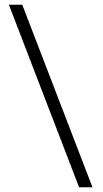

<svg xmlns="http://www.w3.org/2000/svg" viewBox="-20 -731 436 812"><path d="M17.6 -710.9H74.2L371.1 61H314.5Z"/></svg>

Font: TypoPRO Roboto Slab
Style: Light
Weight: 300
Designer: Google
Version: Version 1.100263; 2013; ttfautohint (v0.94.20-1c74) -l 8 -r 